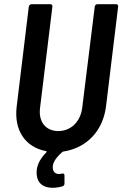

<svg xmlns="http://www.w3.org/2000/svg" viewBox="-20 -720 586 920"><path d="M434 -688 374 -204C366 -137 320 -92 259 -92C199 -92 163 -137 172 -204L231 -688C232 -695 228 -700 221 -700H132C125 -700 119 -695 118 -688L60 -210C46 -96 101 -15 200 4C204 5 205 7 202 10C166 46 152 83 156 118C163 189 239 185 279 173C287 170 289 166 289 158V121C289 112 284 110 276 112C254 118 235 110 233 86C230 61 249 34 279 8C280 7 283 6 284 6C395 -11 473 -92 488 -210L546 -688C547 -695 543 -700 536 -700H447C440 -700 435 -695 434 -688Z"/></svg>

Font: Barlow Semi Condensed SemiBold
Style: Italic
Weight: 600
Width: 4
Italic angle: -7°
Designer: Jeremy Tribby
Foundry: Tribby Type
Version: Version 1.422;hotconv 1.0.109;makeotfexe 2.5.65596